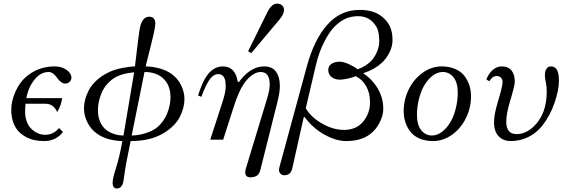

<svg xmlns="http://www.w3.org/2000/svg" viewBox="-20 -782 3183 1075"><path d="M43 -167Q43 -216.8 66.7 -269.5Q90.3 -322.3 128.4 -354Q195.8 -410.2 285.6 -410.2Q325.2 -410.2 352.5 -390.9Q379.9 -371.6 379.9 -346.7Q379.9 -333 369.4 -323.5Q358.9 -314 345.7 -314Q321.3 -314 297.4 -349.1Q276.4 -378.9 252 -378.9Q195.3 -378.9 154.3 -308.6Q136.2 -278.3 127.4 -232.4H328.1Q322.3 -189.5 299.8 -154.3Q293 -173.3 276.4 -187.3Q259.8 -201.2 232.4 -201.2H123Q120.6 -182.6 120.6 -157.2Q120.6 -129.4 128.2 -106.4Q135.7 -83.5 147.7 -69.1Q159.7 -54.7 175 -44.9Q190.4 -35.2 204.6 -31.2Q218.8 -27.3 232.4 -27.3Q279.8 -27.3 310.5 -65.4L332.5 -43Q316.9 -21 289.8 -6.6Q262.7 7.8 226.6 7.8Q199.2 7.8 174.3 2.7Q149.4 -2.4 125 -15.4Q100.6 -28.3 82.8 -47.6Q64.9 -66.9 54 -97.7Q43 -128.4 43 -167Z M450.2 -174.8Q450.2 -198.2 456.3 -222.9Q462.4 -247.6 476.8 -276.1Q491.2 -304.7 520.5 -331.8Q549.8 -358.9 590.8 -378.4Q623 -393.6 667.5 -401.9Q711.9 -410.2 735.4 -410.2L742.2 -464.4Q752 -550.3 760.3 -609.4Q771.5 -688.5 815.4 -688.5Q833 -688.5 841.3 -678Q849.6 -667.5 849.6 -651.4Q849.6 -627 829.1 -544.9L795.4 -410.2Q830.1 -410.2 870.6 -399.7Q911.1 -389.2 940.4 -368.2Q974.1 -344.2 993.4 -305.9Q1012.7 -267.6 1012.7 -227.5Q1012.7 -204.1 1006.6 -179.4Q1000.5 -154.8 986.1 -126.2Q971.7 -97.7 942.4 -70.6Q913.1 -43.5 872.1 -23.9Q806.2 7.8 711.4 7.8L689.5 117.2Q680.7 160.6 671.9 227.5Q665.5 273.4 633.3 273.4Q622.1 273.4 616.2 264.4Q610.4 255.4 610.4 241.7Q610.4 218.8 626.5 168.5Q650.4 93.8 665 7.8Q633.8 7.8 594 -1.7Q554.2 -11.2 522.5 -34.2Q488.8 -58.1 469.5 -96.4Q450.2 -134.8 450.2 -174.8ZM528.3 -166Q528.3 -94.7 572.3 -56.6Q588.4 -42.5 615.2 -33Q642.1 -23.4 671.4 -23.4L731 -377Q645.5 -369.6 602.5 -333Q563.5 -301.3 545.9 -254.6Q528.3 -208 528.3 -166ZM717.3 -23.4Q754.4 -23.4 795.4 -36.4Q836.4 -49.3 860.4 -69.3Q898.9 -102.1 916.7 -148.7Q934.6 -195.3 934.6 -236.3Q934.6 -307.6 890.6 -345.7Q852.1 -378.9 789.1 -378.9Z M1369.1 -495.1 1477.5 -714.8Q1501 -761.7 1532.2 -761.7Q1548.8 -761.7 1559.6 -751.5Q1570.3 -741.2 1570.3 -727.1Q1570.3 -702.1 1543 -670.4L1386.7 -484.4ZM1088.9 -247.1Q1108.4 -309.1 1128.4 -342.8Q1168 -410.2 1227.5 -410.2Q1298.3 -410.2 1311 -323.7L1317.9 -322.8Q1329.6 -338.9 1343.8 -354Q1397 -410.2 1459 -410.2Q1504.9 -410.2 1525.9 -379.9Q1546.9 -349.6 1546.9 -300.8Q1546.9 -265.6 1534.2 -214.8L1438.5 166.5Q1433.6 189.5 1419.9 200.2Q1406.2 210.9 1381.8 210.9Q1366.7 210.9 1359.9 202.9Q1353 194.8 1353 184.6Q1353 172.4 1356.9 160.6L1475.6 -230.5Q1490.2 -279.3 1490.2 -308.1Q1490.2 -378.9 1439.5 -378.9Q1415.5 -378.9 1390.4 -360.8Q1365.2 -342.8 1343.8 -310.5Q1315.9 -269 1288.1 -182.6L1229.5 0H1157.2L1223.6 -204.6Q1243.7 -263.2 1243.7 -298.3Q1243.7 -327.1 1238.3 -340.8Q1234.9 -348.1 1231.9 -352.8Q1229 -357.4 1221.2 -362.3Q1213.4 -367.2 1202.6 -367.2Q1171.4 -367.2 1146.5 -325.7Q1127.9 -294.9 1107.4 -240.2Z M1542 169.4Q1542 165.5 1544.9 152.3L1698.2 -411.1Q1739.3 -561.5 1813 -644Q1886.7 -726.6 1994.1 -726.6Q2068.8 -726.6 2114.3 -692.4Q2146 -668.5 2161.9 -636.5Q2177.7 -604.5 2177.7 -557.6Q2177.7 -522.5 2161.1 -489Q2144.5 -455.6 2118.2 -430.7Q2079.1 -394 2016.6 -373L2015.6 -370.1Q2046.9 -349.6 2069.3 -322.3Q2126 -255.4 2126 -172.9Q2126 -135.7 2105.5 -95.7Q2085 -55.7 2052.7 -31.2Q2001.5 7.8 1918.9 7.8Q1860.8 7.8 1795.7 -28.8Q1730.5 -65.4 1685.5 -127L1680.7 -126L1617.2 157.2Q1612.8 177.7 1602.5 188.5Q1592.3 199.2 1570.8 199.2Q1559.6 199.2 1550.8 190.7Q1542 182.1 1542 169.4ZM1691.9 -175.8Q1722.2 -124.5 1784.2 -89.6Q1846.2 -54.7 1905.3 -54.7Q1973.6 -54.7 2011.2 -98.6Q2051.8 -146 2051.8 -209Q2051.8 -260.7 2030.5 -298.8Q2009.3 -336.9 1971.7 -355.5Q1958.5 -349.1 1929 -342.5Q1899.4 -335.9 1884.8 -335.9Q1854 -335.9 1835.9 -351.1Q1817.9 -366.2 1817.9 -389.2Q1817.9 -412.6 1836.2 -424.6Q1854.5 -436.5 1881.8 -436.5Q1903.3 -436.5 1934.3 -422.4Q1965.3 -408.2 1982.4 -394Q2005.9 -401.9 2027.8 -416.3Q2049.8 -430.7 2062.5 -445.3Q2082.5 -469.7 2093 -497.6Q2103.5 -525.4 2103.5 -548.8Q2103.5 -581.1 2097.7 -606.2Q2091.8 -631.3 2071.3 -654.3Q2038.1 -691.4 1984.9 -691.4Q1948.2 -691.4 1916.3 -678Q1884.3 -664.6 1850.1 -629.9Q1823.7 -603 1794.7 -546.1Q1765.6 -489.3 1749 -418.9Z M2240.2 -159.2Q2240.2 -224.6 2269 -282.5Q2297.9 -340.3 2347.2 -375.2Q2396.5 -410.2 2453.1 -410.2Q2496.6 -410.2 2529.5 -395.5Q2562.5 -380.9 2580.8 -356.4Q2599.1 -332 2608.2 -303.5Q2617.2 -274.9 2617.2 -243.2Q2617.2 -177.7 2588.4 -119.9Q2559.6 -62 2510.3 -27.1Q2460.9 7.8 2404.3 7.8Q2360.8 7.8 2327.9 -6.8Q2294.9 -21.5 2276.6 -45.9Q2258.3 -70.3 2249.3 -98.9Q2240.2 -127.4 2240.2 -159.2ZM2314.5 -139.6Q2314.5 -82.5 2338.4 -53Q2362.3 -23.4 2398.4 -23.4Q2428.7 -23.4 2456.5 -45.2Q2484.4 -66.9 2504.9 -103.5Q2522.9 -136.7 2533 -179.4Q2543 -222.2 2543 -262.7Q2543 -319.8 2519 -349.4Q2495.1 -378.9 2459 -378.9Q2428.7 -378.9 2400.9 -357.2Q2373 -335.4 2352.5 -298.8Q2334.5 -265.6 2324.5 -222.9Q2314.5 -180.2 2314.5 -139.6Z M2703.1 -336.9Q2715.3 -369.6 2738.3 -389.9Q2761.2 -410.2 2789.1 -410.2Q2826.2 -410.2 2844.2 -387.2Q2862.3 -364.3 2862.3 -324.2Q2862.3 -302.7 2835.9 -215.8Q2814.5 -145.5 2814.5 -100.6Q2814.5 -31.2 2872.1 -31.2Q2913.1 -31.2 2949 -57.6Q2984.9 -84 3008.8 -127Q3041 -185.1 3041 -269.5Q3041 -295.4 3037.6 -312.5Q3030.8 -344.2 3030.8 -361.3Q3030.8 -382.3 3039.3 -396.2Q3047.9 -410.2 3064 -410.2Q3088.9 -410.2 3099.1 -389.6Q3109.4 -369.1 3109.4 -329.1Q3109.4 -277.8 3084.7 -206.1Q3060.1 -134.3 3017.6 -80.1Q2983.4 -36.6 2937.3 -14.4Q2891.1 7.8 2839.8 7.8Q2800.3 7.8 2774.4 -16.6Q2746.1 -43.5 2746.1 -97.7Q2746.1 -141.1 2766.6 -209Q2793.9 -298.8 2793.9 -322.3Q2793.9 -337.4 2784.7 -346.9Q2775.4 -356.4 2761.7 -356.4Q2736.8 -356.4 2719.7 -327.1Z"/></svg>

Font: Theano Modern
Style: Regular
Weight: 400
Designer: Alexey Kryukov
Version: Version 2.00